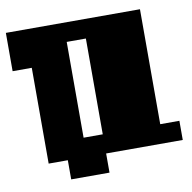

<svg xmlns="http://www.w3.org/2000/svg" viewBox="-72 -611 760 760"><g transform="rotate(-10 308.0 -231.0)"><path d="M77 0V-385H0V-539H539V-77H616V0H308V77H154V0ZM308 -77V-462H231V-77Z"/></g></svg>

Font: Coral Pixels
Style: Regular
Weight: 400
Designer: Tanukizamurai
Foundry: TanukiFont
Version: Version 1.000; ttfautohint (v1.8.4.7-5d5b)